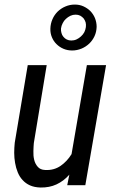

<svg xmlns="http://www.w3.org/2000/svg" viewBox="-20 -815 514 845"><path d="M201.7 -689C201.2 -675.3 203.6 -662.6 208.5 -650.9C213.4 -639.2 220.2 -628.9 229 -620.6C237.8 -611.8 248 -605 259.8 -600.1C271.5 -595.2 284.2 -592.8 297.9 -592.8C312 -592.8 325.7 -595.7 338.9 -601.1C351.6 -606.4 362.8 -613.8 372.6 -623C382.3 -632.3 390.1 -643.1 396 -655.8C401.9 -668.5 404.8 -682.1 405.3 -696.8C405.3 -710.4 402.8 -723.1 397.9 -735.4C393.1 -747.1 386.2 -757.3 377.9 -766.1C369.1 -774.9 358.9 -781.7 347.2 -787.1C335.4 -792.5 322.8 -794.9 309.1 -794.9C294.4 -794.9 280.8 -792 268.1 -786.6C254.9 -781.2 243.7 -773.4 233.9 -764.2C224.1 -754.4 216.3 -743.2 210.9 -730.5C205.1 -717.3 202.1 -703.6 201.7 -689ZM248.5 -689.9C249.5 -697.8 252 -705.6 255.9 -712.9C259.3 -720.2 264.2 -726.6 270 -731.9C275.9 -737.3 282.7 -742.2 290 -745.6C297.4 -749 304.7 -750.5 313 -750.5C320.3 -750.5 327.1 -749 333 -746.1C338.9 -742.7 343.8 -738.8 348.1 -733.9C352.1 -728.5 355 -722.7 356.9 -716.3C358.4 -710 358.9 -703.1 357.9 -695.8C356.9 -688 354.5 -680.7 351.1 -673.3C347.2 -666 342.3 -660.2 336.4 -654.8C330.6 -649.4 324.2 -645 316.9 -641.6C309.6 -638.2 301.8 -636.7 293.9 -636.7C286.6 -636.7 279.8 -638.2 273.9 -641.1C268.1 -644 263.2 -647.9 259.3 -652.8C254.9 -657.7 252 -663.6 250.5 -669.9C248.5 -676.3 248 -683.1 248.5 -689.9ZM285.2 -46.4 275.9 0H355.5L446.8 -528.3H362.3L294.9 -136.7C281.7 -115.2 265.6 -98.1 246.6 -85C227.5 -71.8 204.6 -65.4 178.7 -66.9C164.1 -67.4 153.3 -72.3 146 -81.1C138.7 -89.4 133.3 -99.6 130.4 -111.8C127.4 -124 126.5 -136.7 127 -149.9C127.4 -163.1 127.9 -175.3 128.9 -185.5L185.5 -528.3H102.1L44.9 -187C43.5 -172.4 42.5 -157.7 42.5 -142.6C42.5 -127.4 43.9 -112.3 46.4 -98.1C48.8 -83.5 52.7 -69.8 58.1 -56.6C63.5 -43.5 70.3 -32.2 79.6 -22.5C88.4 -12.7 99.1 -4.9 112.3 1C125.5 6.8 140.6 9.8 158.7 10.3C184.1 10.7 207.5 6.3 228.5 -3.4C249.5 -13.2 268.6 -27.3 285.2 -46.4Z"/></svg>

Font: Roboto Condensed
Style: Italic
Weight: 400
Designer: Google
Version: Version 1.000;PS 001.000;hotconv 1.0.88;makeotf.lib2.5.64775